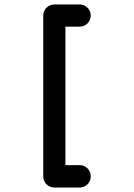

<svg xmlns="http://www.w3.org/2000/svg" viewBox="-20 -768 600 857"><path d="M223 -748H335Q356 -748 370.5 -733.5Q385 -719 385 -698.5Q385 -678 370.5 -663.5Q356 -649 335 -649H272V-31H335Q356 -31 370.5 -16.5Q385 -2 385 19Q385 40 370.5 54.5Q356 69 335 69H223Q202 69 187.5 54.5Q173 40 173 19V-698Q173 -719 187.5 -733.5Q202 -748 223 -748Z"/></svg>

Font: Brass Mono
Style: Bold
Weight: 700
Monospace: yes
Version: Version 1.100; ttfautohint (v1.8.3) -l 8 -r 50 -G 200 -x 14 